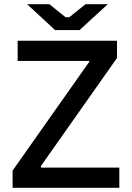

<svg xmlns="http://www.w3.org/2000/svg" viewBox="-20 -894 627 914"><path d="M242 -751H359L493 -874H387L310 -812H292L215 -874H109ZM40 0H548V-96H175V-104L537 -618V-700H64V-604H405V-600L40 -82Z"/></svg>

Font: Fixel Display Medium
Style: Regular
Weight: 500
Designer: AlfaBravo + MacPaw
Foundry: Kyrylo Tkachov, Marchela Mozhyna, Serhii Makarenko, Maria Weinstein, Zakhar Kryvoshyya
Version: Version 1.211